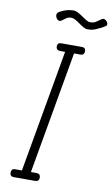

<svg xmlns="http://www.w3.org/2000/svg" viewBox="-120 -1215 744 1273"><g transform="rotate(10 252.0 -578.5)"><path d="M72.5 0Q54.5 0 48.8 -7.2Q43 -14.5 43 -26Q43 -38.5 48.8 -45.8Q54.5 -53 72.5 -53H114.5L260 -877H230Q211.5 -877 205.2 -884.8Q199 -892.5 199 -903.5Q199 -915 205 -921.8Q211 -928.5 230 -928.5H360Q378.5 -928.5 384 -921.8Q389.5 -915 389.5 -903.5Q389.5 -892.5 383.8 -884.8Q378 -877 360 -877H320L175 -53H208.5Q227.5 -53 233.5 -45.8Q239.5 -38.5 239.5 -26Q239.5 -14.5 233.5 -7.2Q227.5 0 208.5 0ZM380.5 -1050Q367.5 -1050 352.2 -1058.5Q337 -1067 321.2 -1078.5Q305.5 -1090 290.2 -1098.5Q275 -1107 261.5 -1107Q242.5 -1107 229.2 -1098.2Q216 -1089.5 200 -1077Q193 -1072 186 -1073Q179 -1074 173 -1079.2Q167 -1084.5 163.5 -1092.2Q160 -1100 160 -1108Q160 -1116.5 165.2 -1123.2Q170.5 -1130 189 -1138Q206.5 -1146.5 225.8 -1151.8Q245 -1157 268.5 -1157Q283 -1157 299.2 -1148.2Q315.5 -1139.5 331.5 -1128.2Q347.5 -1117 362.2 -1108.2Q377 -1099.5 389 -1099.5Q414 -1099.5 428 -1109.8Q442 -1120 461 -1132.5Q471.5 -1139.5 481.2 -1135.2Q491 -1131 497.2 -1122.2Q503.5 -1113.5 503.5 -1106.5Q503.5 -1097.5 496 -1092Q488.5 -1086.5 470.5 -1077Q452 -1068 431 -1059Q410 -1050 380.5 -1050Z"/></g></svg>

Font: Edu VIC WA NT Hand Pre
Style: Regular
Weight: 400
Designer: Tina and Corey Anderson, Eben Sorkin, Mirko Velimirovic
Foundry: Google for Education
Version: Version 1.000